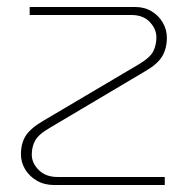

<svg xmlns="http://www.w3.org/2000/svg" viewBox="-20 -530 558 550"><path d="M135 0Q107 0 85.5 -12.5Q64 -25 52 -45Q40 -65 40 -88Q40 -120 54 -141.5Q68 -163 104 -184L378 -346Q410 -365 419 -383Q428 -401 428 -423Q428 -447 409 -467Q390 -487 357 -487H65V-510H367Q394 -510 414.5 -497.5Q435 -485 446.5 -465Q458 -445 458 -422Q458 -391 444.5 -368.5Q431 -346 396 -326L123 -164Q90 -145 80.5 -127Q71 -109 71 -87Q71 -63 91 -43Q111 -23 145 -23H452V0Z"/></svg>

Font: MuseoModerno SemiBold Thin
Style: Regular
Weight: 250
Version: Version 1.001